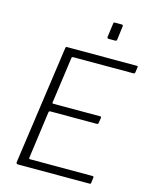

<svg xmlns="http://www.w3.org/2000/svg" viewBox="-137 -1042 891 1130"><g transform="rotate(15 308.0 -477.0)"><path d="M176 -733Q177 -739 178.5 -740.5Q180 -742 186 -742H611Q618 -742 616 -733L612 -703Q611 -699 609 -696.5Q607 -694 601 -694H237Q232 -694 229.5 -692.5Q227 -691 226 -686L187 -405Q186 -402 187.5 -400.5Q189 -399 193 -399H479Q483 -399 484.5 -396.5Q486 -394 485 -390L480 -358Q479 -351 470 -351H188Q179 -351 178 -341L139 -56Q138 -48 145 -48H524Q530 -48 532 -46Q534 -44 533 -39L529 -7Q528 -2 527 -1Q526 0 521 0H84Q73 0 74 -12L176 -733ZM469 -942 459 -863Q458 -856 455.5 -854Q453 -852 445 -852H411Q403 -852 401 -855Q399 -858 400 -864L411 -945Q412 -951 413.5 -952.5Q415 -954 420 -954H461Q466 -954 468.5 -951Q471 -948 469 -942Z"/></g></svg>

Font: Libre Franklin Thin ExtraLight
Style: Italic
Weight: 250
Italic angle: -8°
Version: Version 3.000